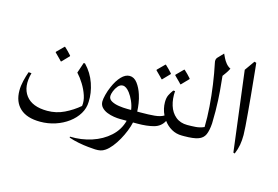

<svg xmlns="http://www.w3.org/2000/svg" viewBox="-120 -977 2208 1523"><g transform="rotate(15 984.0 -215.5)"><path d="M312 -320Q311 -322 300 -333Q289 -344 276 -357Q263 -370 255 -378V-383L312 -440H316Q330 -427 345 -412Q360 -397 372 -383V-378L316 -320ZM277 185Q168 185 111.5 133Q55 81 55 -12Q55 -50 65 -92.5Q75 -135 88 -171L112 -169Q80 -52 132.5 17.5Q185 87 309 87Q383 87 448 55.5Q513 24 567 -22Q573 -63 558 -108Q543 -153 517 -195Q491 -237 462 -268L491 -354H502Q560 -294 586.5 -216.5Q613 -139 609 -66Q608 -14 580.5 31.5Q553 77 506.5 111.5Q460 146 401 165.5Q342 185 277 185Z M1027 -92Q1048 -92 1057.5 -79Q1067 -66 1067 -46Q1067 -27 1057.5 -13.5Q1048 0 1027 0H991Q984 33 968.5 72Q953 111 932 148.5Q911 186 886.5 216.5Q862 247 837 264Q818 277 799 281Q780 285 755 284Q736 283 698.5 279.5Q661 276 617.5 267.5Q574 259 537 246V238Q630 241 714.5 213.5Q799 186 859 131.5Q919 77 939 0H885Q863 0 833.5 -4.5Q804 -9 776.5 -20Q749 -31 731 -50.5Q713 -70 713 -99Q713 -119 722 -154.5Q731 -190 746 -224Q771 -282 803.5 -316Q836 -350 871 -350Q908 -350 935 -314Q962 -278 978 -228Q989 -195 994.5 -159Q1000 -123 1001 -92ZM920 -92H951Q946 -128 930.5 -163Q915 -198 896 -223Q866 -262 838 -262Q816 -262 799 -242Q782 -222 772.5 -197Q763 -172 763 -157Q763 -131 788 -117Q813 -103 849.5 -97.5Q886 -92 920 -92Z M1194 -222Q1194 -257 1205 -280Q1216 -303 1234 -327H1249Q1244 -263 1260.5 -209.5Q1277 -156 1315.5 -124Q1354 -92 1412 -92H1417Q1433 -92 1442 -79.5Q1451 -67 1451 -52V-42Q1451 -26 1442.5 -13Q1434 0 1417 0H1392Q1345 0 1306.5 -22Q1268 -44 1242 -80Q1216 -30 1160.5 -15Q1105 0 1027 0Q992 0 974.5 -14.5Q957 -29 957 -46Q956 -63 974 -77.5Q992 -92 1027 -92Q1096 -92 1143 -96.5Q1190 -101 1218 -118Q1194 -168 1194 -222ZM1275 -390Q1274 -392 1263 -403Q1252 -414 1239 -427Q1226 -440 1218 -448V-453L1275 -510H1279Q1293 -497 1308 -482Q1323 -467 1335 -453V-448L1279 -390ZM1121 -390Q1120 -392 1109 -403Q1098 -414 1085 -427Q1072 -440 1064 -448V-453L1121 -510H1125Q1139 -497 1154 -482Q1169 -467 1181 -453V-448L1125 -390Z M1627 -612Q1614 -586 1602 -570Q1590 -554 1581 -541Q1581 -530 1587 -479Q1593 -428 1597.5 -345Q1602 -262 1599 -155Q1595 -96 1580 -62Q1565 -28 1526 -14Q1487 0 1410 0Q1376 0 1358.5 -14.5Q1341 -29 1341 -47Q1341 -64 1358.5 -78Q1376 -92 1410 -92Q1445 -92 1480 -94.5Q1515 -97 1549 -112Q1551 -191 1544.5 -279Q1538 -367 1525.5 -455.5Q1513 -544 1496 -624Q1489 -652 1503 -668Q1517 -684 1548 -715Q1554 -702 1564 -681.5Q1574 -661 1589.5 -642Q1605 -623 1627 -612Z M1813 -710Q1815 -690 1818.5 -659Q1822 -628 1826 -583Q1833 -516 1839.5 -446Q1846 -376 1851.5 -313Q1857 -250 1860.5 -202Q1864 -154 1864 -131Q1864 -86 1857.5 -49Q1851 -12 1834 29L1822 25L1739 -633L1797 -715Z"/></g></svg>

Font: Bona Nova
Style: Regular
Weight: 400
Designer: Mateusz Machalski
Foundry: Capitalics
Version: Version 4.001; ttfautohint (v1.8.3)